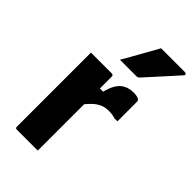

<svg xmlns="http://www.w3.org/2000/svg" viewBox="-242 -888 970 970"><g transform="rotate(45 243.0 -403.0)"><path d="M210 -444H253Q262 -480 276.5 -503.5Q291 -527 313.5 -538.5Q336 -550 367 -550Q382 -550 392 -547Q402 -544 405 -541Q408 -538 409 -535.5Q410 -533 410 -529Q410 -511 410 -493.5Q410 -476 410 -459Q410 -442 410 -424.5Q410 -407 410 -389H390Q380 -392 368.5 -394Q357 -396 342 -396Q312 -396 289.5 -384Q267 -372 248.5 -352Q230 -332 210 -307ZM230 0Q205 0 180 0Q155 0 130.5 0Q106 0 81 0Q78 0 76 -0.5Q74 -1 72.5 -2.5Q71 -4 70.5 -6Q70 -8 70 -11Q70 -54 70 -97Q70 -140 70 -183.5Q70 -227 70 -270Q70 -313 70 -356Q70 -399 70 -442Q70 -469 70 -494Q70 -519 70 -540Q98 -540 123.5 -540Q149 -540 173 -540Q197 -540 219 -540Q223 -540 225 -538.5Q227 -537 228.5 -535Q230 -533 230 -529Q230 -476 230 -423Q230 -370 230 -317.5Q230 -265 230 -212Q230 -159 230 -106Q230 -53 230 0ZM305 -806Q352 -806 391 -806Q430 -806 476 -806Q482 -806 485 -801Q488 -796 483 -791Q458 -763 435 -737.5Q412 -712 388 -685.5Q364 -659 334 -626Q332 -623 327.5 -620.5Q323 -618 317 -618Q285 -618 256.5 -618Q228 -618 199 -618Q217 -649 234.5 -680Q252 -711 269.5 -742.5Q287 -774 305 -806Z"/></g></svg>

Font: Recursive ExtraBold
Style: Regular
Weight: 800
Version: Version 1.085